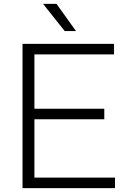

<svg xmlns="http://www.w3.org/2000/svg" viewBox="-20 -965 655 985"><path d="M156.5 -54H570V0H95.5V-740H565V-686H156.5V-407H515V-353H156.5ZM312 -805.5 201 -945H270L370 -805.5Z"/></svg>

Font: Encode Sans Semi Expanded Light
Style: Regular
Weight: 300
Width: 6
Designer: Multiple Designers
Foundry: Impallari Type
Version: Version 2.000